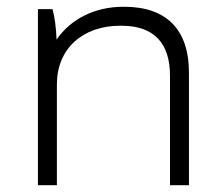

<svg xmlns="http://www.w3.org/2000/svg" viewBox="-20 -547 660 567"><path d="M92 0H148V-298C148 -403 224 -471 335 -471H339C436 -471 482 -418 482 -324V0H538V-333C538 -458 473 -527 347 -527H344C259 -527 188 -490 147 -430C146 -465 141 -499 135 -520H92Z"/></svg>

Font: Fixel Display Light
Style: Regular
Weight: 300
Designer: AlfaBravo + MacPaw
Foundry: Kyrylo Tkachov, Marchela Mozhyna, Serhii Makarenko, Maria Weinstein, Zakhar Kryvoshyya
Version: Version 1.211